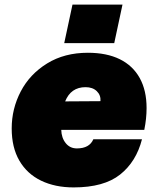

<svg xmlns="http://www.w3.org/2000/svg" viewBox="-20 -805 690 837"><path d="M31 -245Q31 -331 70.5 -406.5Q110 -482 185.5 -528.5Q261 -575 363 -575Q445 -575 502 -547Q559 -519 589 -465Q619 -411 619 -334Q619 -288 609 -239H247Q248 -204 266.5 -181Q285 -158 315 -158Q370 -158 387 -198H599Q574 -100 503.5 -44Q433 12 301 12Q220 12 159 -17.5Q98 -47 64.5 -104.5Q31 -162 31 -245ZM418 -364Q420 -390 402 -407.5Q384 -425 353 -425Q289 -425 264 -363ZM296 -785H514L478 -617H260Z"/></svg>

Font: Azeret Mono Black
Style: Italic
Weight: 900
Italic angle: -12°
Designer: Martin Vácha
Foundry: Displaay
Version: Version 1.000; Glyphs 3.0.3, build 3074